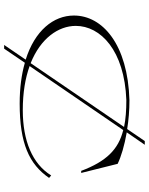

<svg xmlns="http://www.w3.org/2000/svg" viewBox="84 -713 719 927"><g transform="rotate(90 443.5 -249.5)"><path d="M480 15C673 15 773 -31 839 -127L827 -137C771 -46 659 0 512 0C428 0 357 -12 299 -33L608 -485C701 -462 759 -404 805 -282H815L771 -458C736 -475 682 -491 619 -502L679 -589H661L603 -504C560 -511 513 -515 464 -515C194 -507 55 -385 55 -247C55 -148 128 -58 268 -14L197 90H215L283 -10C339 6 405 15 480 15ZM105 -256C105 -375 223 -491 463 -500C512 -500 555 -497 593 -489L285 -38C165 -86 105 -172 105 -256Z"/></g></svg>

Font: Sprat Extended Thin
Style: Regular
Weight: 100
Width: 9
Designer: Ethan Nakache
Foundry: Collletttivo
Version: Version 2.000;Glyphs 3.2 (3217)